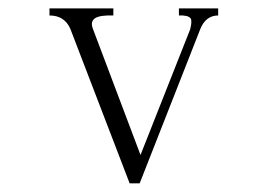

<svg xmlns="http://www.w3.org/2000/svg" viewBox="-20 -503 626 449"><path d="M95.7 -466.8V-483.4H245.1V-466.8Q214.8 -467.8 203.1 -460.9Q190.4 -453.1 197.3 -435.5L308.6 -140.6L424.8 -434.6Q429.7 -454.1 425.8 -460Q419.9 -467.8 398.4 -466.8V-483.4H490.2V-466.8Q460.9 -466.8 448.2 -434.6L306.6 -74.2H283.2L144.5 -435.5Q130.9 -466.8 95.7 -466.8Z"/></svg>

Font: BabelStone Tangut Wenhai
Style: Regular
Weight: 400
Designer: Andrew West
Foundry: BabelStone
Version: Version 1.002 May 21, 2016